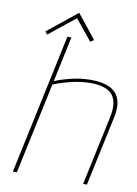

<svg xmlns="http://www.w3.org/2000/svg" viewBox="-91 -886 673 945"><g transform="rotate(10 245.5 -413.0)"><path d="M322 -707 227 -826 79 -707 90 -693 221 -798 305 -695ZM162 -473 210 -700H190L41 0H61L158 -455Q178 -464 206 -472.5Q234 -481 265 -487.5Q296 -494 325 -495Q366 -497 396.5 -490Q427 -483 445.5 -466Q464 -449 469.5 -419.5Q475 -390 466 -347L392 0H411L485 -346Q495 -393 489 -424Q483 -455 465 -473Q447 -491 422 -499.5Q397 -508 369 -510Q341 -512 315 -510Q290 -509 263.5 -503.5Q237 -498 211 -490.5Q185 -483 162 -473Z"/></g></svg>

Font: Advent Pro Thin
Style: Italic
Weight: 250
Italic angle: -12°
Version: Version 3.000